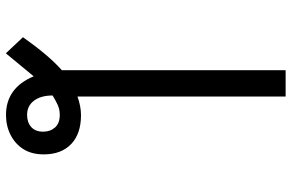

<svg xmlns="http://www.w3.org/2000/svg" viewBox="-186 -578 973 640"><g transform="rotate(90 300.0 -258.5)"><path d="M302.2 -724.6V-30.8Q335.4 -42.5 364.3 -42.5Q426.8 -42.5 460.9 -9.5Q495.1 23.4 495.1 81.5Q495.1 122.1 477.5 149.7Q460 177.2 429.9 192.4Q399.9 207.5 363.8 207.5Q273.4 207.5 234.9 115.2L158.2 208L104.5 150.9Q166.5 63.5 214.4 21.5V-724.6ZM419.4 83.5Q419.4 60.1 405.5 44.2Q391.6 28.3 363.3 28.3Q344.7 28.3 329.6 35.4Q314.5 42.5 298.8 52.2Q298.8 91.3 316.2 114.3Q333.5 137.2 363.3 137.2Q388.7 137.2 404.1 123.3Q419.4 109.4 419.4 83.5Z"/></g></svg>

Font: Cousine
Style: Regular
Weight: 400
Monospace: yes
Designer: Steve Matteson
Foundry: Monotype Imaging Inc.
Version: Version 1.21